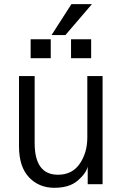

<svg xmlns="http://www.w3.org/2000/svg" viewBox="-20 -895 598 933"><path d="M72.3 0ZM72.3 -184.6V-525.4H148.4V-200.2Q148.4 -45.9 261.7 -45.9Q331.1 -45.9 367.7 -99.6Q404.3 -153.3 404.3 -226.6V-525.4H478.5V0H406.2V-85Q398.4 -52.7 357.9 -17.6Q317.4 17.6 244.1 17.6Q168.9 17.6 120.6 -33.7Q72.3 -85 72.3 -184.6ZM230.5 -724.6 327.1 -875H426.8L297.9 -724.6ZM128.9 -612.3V-704.1H226.6V-612.3ZM325.2 -612.3V-704.1H422.9V-612.3Z"/></svg>

Font: Batunionen A1
Style: Regular
Weight: 400
Designer: HanYang I&C Co.,Ltd.
Foundry: HanYang I&C Co.,Ltd.
Version: Version 2.50; ttfautohint (v1.6)